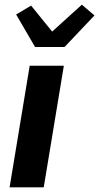

<svg xmlns="http://www.w3.org/2000/svg" viewBox="-20 -801 424 821"><path d="M21 0 107 -520H253L167 0ZM130 -600 49 -739 113 -777 203 -666 330 -781 384 -735 256 -600Z"/></svg>

Font: Iosevka Aile Heavy
Style: Italic
Weight: 900
Italic angle: -9°
Designer: Belleve Invis
Foundry: Belleve Invis
Version: Version 31.1.0; ttfautohint (v1.8.4)